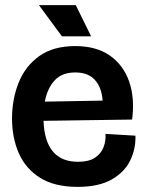

<svg xmlns="http://www.w3.org/2000/svg" viewBox="-20 -716 569 750"><path d="M283 14Q193 14 136.5 -21.5Q80 -57 53.5 -117.5Q27 -178 27 -253Q27 -329 53 -393.5Q79 -458 133.5 -497Q188 -536 274 -536Q356 -536 409 -499Q462 -462 484.5 -397.5Q507 -333 496 -249L150 -244Q156 -84 285 -84Q327 -84 351 -100Q375 -116 384.5 -141Q394 -166 392 -193L509 -186Q511 -136 489 -90Q467 -44 416.5 -15Q366 14 283 14ZM274 -433Q222 -433 193.5 -402Q165 -371 155 -319L381 -323Q377 -375 350.5 -404Q324 -433 274 -433ZM222 -574 132 -696H276L336 -574Z"/></svg>

Font: Bricolage Grotesque 96pt SemiBold
Style: Regular
Weight: 600
Designer: Mathieu Triay
Foundry: Atelier Triay
Version: Version 1.001; ttfautohint (v1.8.4.7-5d5b);gftools[0.9.33.de